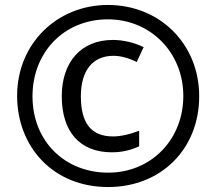

<svg xmlns="http://www.w3.org/2000/svg" viewBox="-20 -744 871 774"><path d="M416 10C629 10 783 -143 783 -356C783 -567 624 -724 415 -724C209 -724 49 -567 49 -358C49 -153 193 10 416 10ZM416 -48C243 -48 111 -173 111 -356C111 -532 237 -666 415 -666C587 -666 719 -532 719 -357C719 -182 590 -48 416 -48ZM431 -130C473 -130 507 -139 541 -154V-217C506 -203 467 -194 436 -194C346 -194 306 -249 306 -356C306 -460 354 -519 437 -519C465 -519 498 -511 531 -494L559 -554C520 -573 475 -583 435 -583C306 -583 229 -493 229 -356C229 -214 301 -130 431 -130Z"/></svg>

Font: Noto Sans Gurmukhi UI Condensed SemiBold
Style: Regular
Weight: 600
Width: 3
Designer: Jelle Bosma - Monotype Design Team
Foundry: Monotype Imaging Inc.
Version: Version 2.004